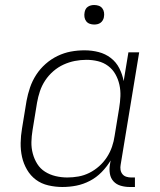

<svg xmlns="http://www.w3.org/2000/svg" viewBox="-20 -739 640 767"><path d="M229 8Q201 8 173 1.5Q145 -5 123.5 -21Q102 -37 88 -61Q74 -85 68 -112Q62 -139 62.5 -168Q63 -197 68 -226L86 -336Q91 -363 100 -389.5Q109 -416 124.5 -440Q140 -464 162 -483.5Q184 -503 210 -515.5Q236 -528 263 -533Q290 -538 318 -538Q347 -538 374 -531Q401 -524 422.5 -507.5Q444 -491 456.5 -466.5Q469 -442 474 -415L493 -530H536L462 -81Q460 -71 461.5 -61Q463 -51 469 -43.5Q475 -36 484.5 -33Q494 -30 504 -30H519V8H498Q480 8 462.5 3Q445 -2 433.5 -14.5Q422 -27 419 -45Q416 -63 419 -81L422 -98Q407 -73 386 -51.5Q365 -30 339 -16.5Q313 -3 285.5 2.5Q258 8 229 8Q229 8 229 8Q229 8 229 8ZM249 -30Q271 -30 293.5 -34Q316 -38 337 -48.5Q358 -59 376 -75Q394 -91 407 -111Q420 -131 427.5 -153Q435 -175 438 -197L456 -307Q460 -331 461 -354.5Q462 -378 457 -400.5Q452 -423 441 -442.5Q430 -462 412 -475.5Q394 -489 371.5 -494.5Q349 -500 325 -500Q302 -500 279 -495.5Q256 -491 234 -481Q212 -471 193 -454.5Q174 -438 160.5 -417.5Q147 -397 139.5 -374.5Q132 -352 128 -329L110 -219Q106 -195 105.5 -171.5Q105 -148 111 -125.5Q117 -103 129 -84Q141 -65 160 -53Q179 -41 202 -35.5Q225 -30 249 -30ZM356 -641Q347 -641 338.5 -644Q330 -647 324.5 -654Q319 -661 317.5 -670.5Q316 -680 318 -690Q319 -696 322 -702Q325 -708 331 -712Q337 -716 343.5 -717.5Q350 -719 356 -719Q366 -719 374.5 -716Q383 -713 388.5 -706Q394 -699 395.5 -689.5Q397 -680 395 -670Q394 -664 390.5 -658Q387 -652 381.5 -648Q376 -644 369.5 -642.5Q363 -641 356 -641Z"/></svg>

Font: Iosevka Curly XLtEx
Style: Italic
Weight: 200
Width: 7
Italic angle: -9°
Monospace: yes
Designer: Belleve Invis
Foundry: Belleve Invis
Version: Version 11.1.0; ttfautohint (v1.8.3)